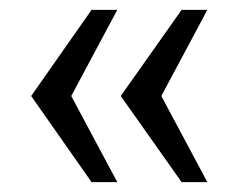

<svg xmlns="http://www.w3.org/2000/svg" viewBox="-20 -531 494 388"><path d="M347 -163 224 -337 347 -511H399L306 -337L399 -163ZM165 -163 43 -337 165 -511H217L124 -337L217 -163Z"/></svg>

Font: Chivo Medium
Style: Regular
Weight: 400
Version: Version 2.002